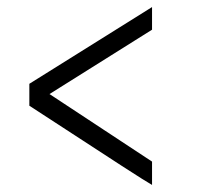

<svg xmlns="http://www.w3.org/2000/svg" viewBox="-20 -579 570 543"><path d="M410 -495 120 -313 410 -122V-56Q397 -63 323.5 -110.5Q250 -158 166 -213Q82 -268 63 -280V-342L410 -559Z"/></svg>

Font: TypoPRO Titillium Text
Style: 250 wt
Weight: 300
Designer: Accademia di Belle Arti di Urbino and others
Foundry: Accademia di Belle Arti di Urbino and others.
Version: Version 25.000